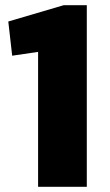

<svg xmlns="http://www.w3.org/2000/svg" viewBox="-20 -721 426 741"><path d="M315 0H127V-586L183 -529L27 -506L12 -638L226 -701H315Z"/></svg>

Font: Pathway Extreme SemiCondensed ExtraBold
Style: Regular
Weight: 800
Width: 4
Version: Version 1.001;gftools[0.9.26]